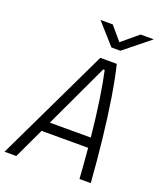

<svg xmlns="http://www.w3.org/2000/svg" viewBox="-177 -1000 924 1101"><g transform="rotate(20 285.0 -449.0)"><path d="M-15.6 0 316.4 -693.8H417Q437 -611.3 454.6 -501.7Q472.2 -392.1 486.3 -264.4Q500.5 -136.7 510.7 0H441.9Q435.5 -93.8 427.2 -185.1H143.1L56.2 0ZM171.4 -245.6H421.4Q409.7 -363.3 394.8 -463.9Q379.9 -564.5 363.8 -637.2H355ZM356 -771.5 243.2 -898.4H317.9L388.2 -815.4L487.8 -898.4H568.4L410.6 -771.5Z"/></g></svg>

Font: Cascadia Code PL Light
Style: Italic
Weight: 300
Italic angle: -10°
Monospace: yes
Designer: Aaron Bell
Foundry: Saja Typeworks
Version: Version 2404.023; ttfautohint (v1.8.4)